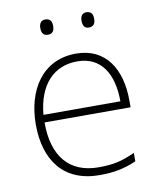

<svg xmlns="http://www.w3.org/2000/svg" viewBox="-82 -778 709 853"><g transform="rotate(-10 272.5 -351.5)"><path d="M152 -679C152 -658 160 -644 180 -644C203 -644 210 -658 210 -679C210 -698 203 -713 180 -713C160 -713 152 -698 152 -679ZM338 -679C338 -658 346 -644 365 -644C388 -644 395 -658 395 -679C395 -698 388 -713 365 -713C346 -713 338 -698 338 -679ZM288 -540C136 -540 58 -415 58 -260C58 -100 136 10 299 10C365 10 413 0 465 -23V-61C404 -33 365 -25 300 -25C169 -25 97 -110 98 -263H486V-294C486 -434 423 -540 288 -540ZM288 -505C395 -505 446 -421 446 -297H99C111 -432 182 -505 288 -505Z"/></g></svg>

Font: Noto Sans Myanmar ExtraLight
Style: Regular
Weight: 200
Designer: Monotype Design Team
Foundry: Monotype Imaging Inc.
Version: Version 2.107